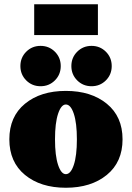

<svg xmlns="http://www.w3.org/2000/svg" viewBox="-20 -872 621 904"><path d="M141 -707V-852H441V-707ZM238.5 -493.5Q211 -466 171 -466Q131 -466 103.5 -493.5Q76 -521 76 -561Q76 -601 103.5 -628.5Q131 -656 171 -656Q211 -656 238.5 -628.5Q266 -601 266 -561Q266 -521 238.5 -493.5ZM478.5 -493.5Q451 -466 411 -466Q371 -466 343.5 -493.5Q316 -521 316 -561Q316 -601 343.5 -628.5Q371 -656 411 -656Q451 -656 478.5 -628.5Q506 -601 506 -561Q506 -521 478.5 -493.5ZM483 -48.5Q409 12 290 12Q171 12 97.5 -48.5Q24 -109 24 -216Q24 -323 97.5 -383.5Q171 -444 290 -444Q409 -444 483 -383.5Q557 -323 557 -216Q557 -109 483 -48.5ZM290 -52Q313 -52 327.5 -95.5Q342 -139 342 -216Q342 -293 327.5 -336.5Q313 -380 290 -380Q268 -380 253.5 -336.5Q239 -293 239 -216Q239 -139 253.5 -95.5Q268 -52 290 -52Z"/></svg>

Font: Arapey Black
Style: Regular
Weight: 900
Designer: Eduardo Rodriguez Tunni
Foundry: Eduardo Rodriguez Tunni
Version: Version 4.000